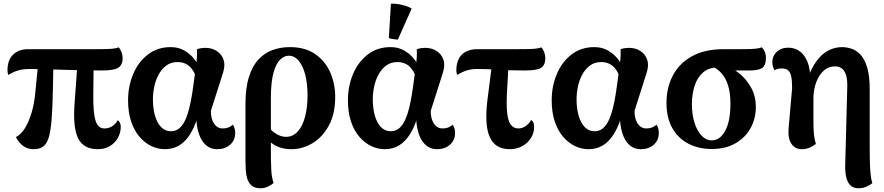

<svg xmlns="http://www.w3.org/2000/svg" viewBox="-20 -783 4726 1027"><path d="M503 15Q427 15 398 -43Q369 -101 379 -232L395 -451H481L479 -274Q478 -177 491.5 -136.5Q505 -96 538 -96Q561 -96 579 -107Q597 -118 610 -140Q617 -136 621.5 -126Q626 -116 626 -105Q626 -74 611 -46.5Q596 -19 568.5 -2Q541 15 503 15ZM159 15Q99 15 65 -50Q91 -62 112.5 -96Q134 -130 149 -180.5Q164 -231 169 -290L186 -462H266L263 -306Q261 -206 256 -143Q251 -80 240 -45.5Q229 -11 209.5 2Q190 15 159 15ZM24 -382Q20 -394 20 -407Q20 -461 49.5 -490.5Q79 -520 132 -520H494Q554 -520 578 -522Q602 -524 614 -530Q623 -522 629.5 -505Q636 -488 636 -472Q636 -436 613 -421Q590 -406 527 -406Q476 -406 420.5 -407Q365 -408 312 -410Q259 -412 214.5 -413Q170 -414 141 -414Q104 -414 78 -406.5Q52 -399 24 -382Z M862 15Q825 15 790 -1.5Q755 -18 726.5 -51Q698 -84 681.5 -133Q665 -182 665 -247Q665 -321 692 -386Q719 -451 770.5 -491Q822 -531 893 -531Q935 -531 966.5 -512.5Q998 -494 1018.5 -468Q1039 -442 1046 -417L1029 -352Q1028 -390 1001 -420.5Q974 -451 930 -451Q894 -451 869 -432Q844 -413 828 -383Q812 -353 805 -318.5Q798 -284 798 -252Q798 -202 809.5 -163Q821 -124 842.5 -102.5Q864 -81 894 -81Q916 -81 932.5 -92Q949 -103 961.5 -123.5Q974 -144 983.5 -173.5Q993 -203 1000.5 -241Q1008 -279 1014 -324L1026 -412Q1031 -444 1033 -473Q1035 -502 1033 -519Q1041 -523 1054 -525Q1067 -527 1079 -527Q1113 -527 1139 -510.5Q1165 -494 1175.5 -464.5Q1186 -435 1173 -394L1108 -190Q1108 -146 1125.5 -121Q1143 -96 1171 -96Q1189 -96 1201.5 -101Q1214 -106 1226 -116Q1238 -97 1238 -72Q1238 -33 1211 -9Q1184 15 1142 15Q1092 15 1063 -28Q1034 -71 1030 -148H1034Q1019 -100 995.5 -63Q972 -26 939 -5.5Q906 15 862 15Z M1373 224Q1343 224 1326.5 210Q1310 196 1303 174Q1296 152 1294.5 126Q1293 100 1293 76V-226Q1293 -314 1312 -373Q1331 -432 1364 -466.5Q1397 -501 1439.5 -516Q1482 -531 1530 -531Q1613 -531 1667 -493Q1721 -455 1747 -394.5Q1773 -334 1773 -265Q1773 -173 1738.5 -110.5Q1704 -48 1650.5 -16.5Q1597 15 1539 15Q1474 15 1430.5 -19.5Q1387 -54 1351 -109L1389 -164Q1411 -100 1444.5 -75.5Q1478 -51 1509 -51Q1547 -51 1573 -80Q1599 -109 1612 -159.5Q1625 -210 1625 -272Q1625 -336 1612.5 -384Q1600 -432 1577.5 -458.5Q1555 -485 1524 -485Q1500 -485 1478 -463.5Q1456 -442 1442.5 -392.5Q1429 -343 1429 -258V63Q1429 87 1431 125.5Q1433 164 1443 196Q1434 205 1414.5 214.5Q1395 224 1373 224Z M2038 15Q2001 15 1966 -1.5Q1931 -18 1902.5 -51Q1874 -84 1857.5 -133Q1841 -182 1841 -247Q1841 -321 1868 -386Q1895 -451 1946.5 -491Q1998 -531 2069 -531Q2111 -531 2142.5 -512.5Q2174 -494 2194.5 -468Q2215 -442 2222 -417L2205 -352Q2204 -390 2177 -420.5Q2150 -451 2106 -451Q2070 -451 2045 -432Q2020 -413 2004 -383Q1988 -353 1981 -318.5Q1974 -284 1974 -252Q1974 -202 1985.5 -163Q1997 -124 2018.5 -102.5Q2040 -81 2070 -81Q2092 -81 2108.5 -92Q2125 -103 2137.5 -123.5Q2150 -144 2159.5 -173.5Q2169 -203 2176.5 -241Q2184 -279 2190 -324L2202 -412Q2207 -444 2209 -473Q2211 -502 2209 -519Q2217 -523 2230 -525Q2243 -527 2255 -527Q2289 -527 2315 -510.5Q2341 -494 2351.5 -464.5Q2362 -435 2349 -394L2284 -190Q2284 -146 2301.5 -121Q2319 -96 2347 -96Q2365 -96 2377.5 -101Q2390 -106 2402 -116Q2414 -97 2414 -72Q2414 -33 2387 -9Q2360 15 2318 15Q2268 15 2239 -28Q2210 -71 2206 -148H2210Q2195 -100 2171.5 -63Q2148 -26 2115 -5.5Q2082 15 2038 15ZM2108 -571Q2096 -572 2082 -574Q2068 -576 2060 -580L2071 -763Q2098 -765 2132 -756.5Q2166 -748 2182 -737Z M2707 15Q2629 15 2600 -49Q2571 -113 2587 -246L2613 -451H2701L2692 -292Q2688 -220 2693 -177Q2698 -134 2713 -115Q2728 -96 2753 -96Q2773 -96 2791 -108Q2809 -120 2821 -141Q2829 -137 2833 -127.5Q2837 -118 2837 -104Q2837 -71 2819.5 -44Q2802 -17 2773 -1Q2744 15 2707 15ZM2425 -382Q2421 -394 2421 -407Q2421 -443 2434 -468.5Q2447 -494 2472.5 -507Q2498 -520 2533 -520H2755Q2815 -520 2839 -522Q2863 -524 2875 -530Q2884 -522 2890.5 -505Q2897 -488 2897 -474Q2897 -434 2874 -420Q2851 -406 2788 -406Q2709 -406 2646.5 -410Q2584 -414 2531 -414Q2503 -414 2478 -406.5Q2453 -399 2425 -382Z M3128 15Q3091 15 3056 -1.5Q3021 -18 2992.5 -51Q2964 -84 2947.5 -133Q2931 -182 2931 -247Q2931 -321 2958 -386Q2985 -451 3036.5 -491Q3088 -531 3159 -531Q3201 -531 3232.5 -512.5Q3264 -494 3284.5 -468Q3305 -442 3312 -417L3295 -352Q3294 -390 3267 -420.5Q3240 -451 3196 -451Q3160 -451 3135 -432Q3110 -413 3094 -383Q3078 -353 3071 -318.5Q3064 -284 3064 -252Q3064 -202 3075.5 -163Q3087 -124 3108.5 -102.5Q3130 -81 3160 -81Q3182 -81 3198.5 -92Q3215 -103 3227.5 -123.5Q3240 -144 3249.5 -173.5Q3259 -203 3266.5 -241Q3274 -279 3280 -324L3292 -412Q3297 -444 3299 -473Q3301 -502 3299 -519Q3307 -523 3320 -525Q3333 -527 3345 -527Q3379 -527 3405 -510.5Q3431 -494 3441.5 -464.5Q3452 -435 3439 -394L3374 -190Q3374 -146 3391.5 -121Q3409 -96 3437 -96Q3455 -96 3467.5 -101Q3480 -106 3492 -116Q3504 -97 3504 -72Q3504 -33 3477 -9Q3450 15 3408 15Q3358 15 3329 -28Q3300 -71 3296 -148H3300Q3285 -100 3261.5 -63Q3238 -26 3205 -5.5Q3172 15 3128 15Z M3787 14Q3717 14 3662 -14.5Q3607 -43 3576 -98Q3545 -153 3545 -233Q3545 -314 3579 -379Q3613 -444 3681 -482Q3749 -520 3852 -520H3945Q4000 -520 4022 -522.5Q4044 -525 4055 -530Q4064 -521 4070.5 -506Q4077 -491 4077 -474Q4077 -434 4057.5 -420Q4038 -406 3988 -406H3865L3818 -422Q3770 -422 3739.5 -394.5Q3709 -367 3695 -322.5Q3681 -278 3681 -227Q3681 -170 3695 -126Q3709 -82 3733 -57Q3757 -32 3787 -32Q3831 -32 3859 -83Q3887 -134 3887 -228Q3887 -288 3874 -327.5Q3861 -367 3840 -390.5Q3819 -414 3795 -424L3859 -430Q3898 -420 3935.5 -389.5Q3973 -359 3998 -313.5Q4023 -268 4023 -212Q4023 -149 3995 -98Q3967 -47 3914 -16.5Q3861 14 3787 14Z M4573 224Q4543 224 4527 206.5Q4511 189 4505.5 160.5Q4500 132 4501 100L4512 -317Q4513 -359 4505 -383Q4497 -407 4482 -417.5Q4467 -428 4447 -428Q4418 -428 4396.5 -413Q4375 -398 4360.5 -373.5Q4346 -349 4338.5 -318.5Q4331 -288 4331 -258V-126Q4331 -88 4334 -62Q4337 -36 4344 -13Q4331 -3 4312.5 6Q4294 15 4269 15Q4233 15 4213.5 -13.5Q4194 -42 4198 -95L4217 -312Q4217 -352 4212 -375Q4207 -398 4195 -407.5Q4183 -417 4161 -417Q4149 -417 4140 -414.5Q4131 -412 4123 -407Q4118 -415 4114.5 -427.5Q4111 -440 4111 -451Q4111 -483 4134.5 -505.5Q4158 -528 4197 -528Q4228 -528 4254.5 -511Q4281 -494 4298 -455Q4315 -416 4315 -348L4297 -353Q4318 -416 4347 -455.5Q4376 -495 4411 -513Q4446 -531 4484 -531Q4507 -531 4533 -523Q4559 -515 4581.5 -492Q4604 -469 4618 -424Q4632 -379 4632 -305V-3Q4632 29 4632.5 67.5Q4633 106 4636 140.5Q4639 175 4646 196Q4637 205 4616.5 214.5Q4596 224 4573 224Z"/></svg>

Font: Arima Thin
Style: Regular
Weight: 100
Designer: Joana Correia and Natanael Gama
Foundry: NDISCOVER
Version: Version 1.101;gftools[0.9.23]